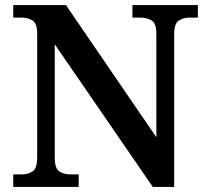

<svg xmlns="http://www.w3.org/2000/svg" viewBox="-20 -734 819 754"><path d="M32 0V-49H63Q89 -49 107.5 -60.5Q126 -72 126 -116V-602Q126 -643 107 -654Q88 -665 63 -665H32V-714H239L594 -195V-602Q594 -643 575 -654Q556 -665 531 -665H500V-714H757V-665H726Q701 -665 682.5 -653.5Q664 -642 664 -598V0H580L195 -560V-116Q195 -72 213.5 -60.5Q232 -49 258 -49H289V0Z"/></svg>

Font: Noto Serif NP Hmong SemiBold
Style: Regular
Weight: 600
Designer: Dalton Maag Ltd
Foundry: Dalton Maag Ltd
Version: Version 1.001; ttfautohint (v1.8.4.7-5d5b)